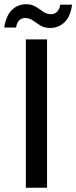

<svg xmlns="http://www.w3.org/2000/svg" viewBox="-50 -886 360 906"><path d="M72 0V-700H172V0ZM186 -754Q159 -754 140 -766Q121 -778 105 -789.5Q89 -801 68 -801Q52 -801 40.5 -790Q29 -779 26 -756H-30Q-22 -811 5.5 -838.5Q33 -866 73 -866Q100 -866 118.5 -854.5Q137 -843 153.5 -831Q170 -819 191 -819Q208 -819 219.5 -830.5Q231 -842 234 -864H290Q283 -809 255 -781.5Q227 -754 186 -754Z"/></svg>

Font: DM Sans 20pt Medium
Style: Regular
Weight: 500
Version: Version 4.004;gftools[0.9.30]